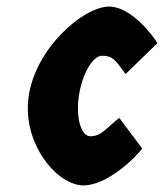

<svg xmlns="http://www.w3.org/2000/svg" viewBox="-20 -548 498 583"><path d="M457.9 -417C443.5 -442 376.8 -528 311.6 -528C232.3 -528 88 -401 67.1 -256C46.2 -111 154.1 15 233.4 15C304.6 15 389.4 -67 411.8 -97L342.2 -190C302.8 -160 288.9 -134.3 254.6 -134.3C225.7 -134.3 210 -191 219.4 -256.3C228.8 -321.5 260.9 -378.7 289.8 -378.7C321.6 -378.7 328.7 -368 361.3 -323Z"/></svg>

Font: Blink
Style: Obl
Weight: 400
Designer: Mew Too
Foundry: Cannot Into Space Fonts
Version: Version 001.000